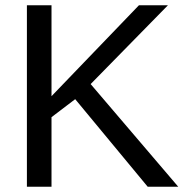

<svg xmlns="http://www.w3.org/2000/svg" viewBox="-20 -708 707 728"><path d="M540 0 265.1 -332 175.3 -263.7V0H82V-688H175.3V-343.3L506.8 -688H616.7L323.7 -389.2L655.8 0Z"/></svg>

Font: TypoPRO Liberation Sans
Style: Regular
Weight: 400
Designer: Steve Matteson
Foundry: Ascender Corporation
Version: Version 2.00.1